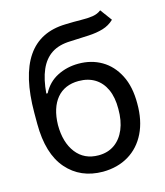

<svg xmlns="http://www.w3.org/2000/svg" viewBox="-113 -836 802 933"><g transform="rotate(-15 288.0 -369.5)"><path d="M478.5 -749.5 522 -690.4Q497.6 -667 465.6 -657.5Q433.6 -647.9 392.6 -645.8Q351.6 -643.6 300.3 -641.6Q242.2 -640.1 204.8 -615.5Q167.5 -590.8 147 -543.5Q126.5 -496.1 121.1 -426.3H127.9Q154.3 -477.1 202.6 -501.7Q251 -526.4 309.1 -526.4Q374 -526.4 425 -496.6Q476.1 -466.8 506.1 -408.4Q536.1 -350.1 535.6 -265.1Q536.1 -180.2 505.6 -117.9Q475.1 -55.7 419.4 -22.2Q363.8 11.2 289.6 11.7Q176.8 11.2 108.9 -66.7Q41 -144.5 40.5 -295.4V-351.1Q41 -536.1 105.2 -630.4Q169.4 -724.6 298.3 -727.5Q341.8 -729 376 -728.3Q410.2 -727.5 435.5 -731.4Q460.9 -735.4 478.5 -749.5ZM289.6 -70.8Q336.4 -70.8 370.1 -94.5Q403.8 -118.2 422.1 -161.6Q440.4 -205.1 439.9 -264.2Q440.4 -321.8 422.1 -362.1Q403.8 -402.3 369.6 -423.6Q335.4 -444.8 287.6 -444.8Q252.9 -444.8 225.1 -432.9Q197.3 -420.9 177.7 -397.5Q158.2 -374 147.7 -340.8Q137.2 -307.6 136.2 -264.2Q136.2 -176.3 177 -123.5Q217.8 -70.8 289.6 -70.8Z"/></g></svg>

Font: Inter Cardless Tabular
Style: Regular
Weight: 400
Designer: Rasmus Andersson
Foundry: rsms
Version: Version 4.000;git-4fc901f